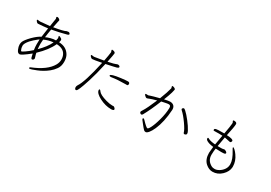

<svg xmlns="http://www.w3.org/2000/svg" viewBox="26 -1747 3947 2797"><g transform="rotate(30 2000.0 -348.5)"><path d="M593 -471Q597 -483 602 -513Q602 -523 598.5 -530Q595 -537 595 -541Q595 -550 602.5 -550Q610 -550 620 -544Q649 -530 651 -521Q653 -512 653 -505Q653 -498 645 -470Q768 -466 824 -374Q852 -329 852 -257.5Q852 -186 817.5 -136.5Q783 -87 741 -54Q664 8 573.5 44Q483 80 468 80Q453 80 453 70Q453 60 465 55Q698 -38 774 -172Q800 -218 800 -265.5Q800 -313 782 -348Q744 -425 629 -429Q574 -305 434 -172Q439 -143 447.5 -120.5Q456 -98 456.5 -90Q457 -82 450 -69Q443 -56 426 -56Q413 -56 407 -78Q401 -100 394 -136Q262 -30 231 -30Q200 -30 181 -75.5Q162 -121 162 -151Q162 -181 170 -201Q186 -242 258 -316Q329 -386 383 -412Q388 -446 393.5 -486Q399 -526 405 -565Q327 -555 255 -551L240 -550Q229 -550 215.5 -566.5Q202 -583 202 -590Q202 -597 213 -597L253 -593Q313 -597 412 -608Q420 -658 425.5 -693.5Q431 -729 432 -733Q433 -737 433 -742L427 -766Q427 -777 441 -777Q455 -777 471 -766.5Q487 -756 487 -744Q487 -741 481 -720.5Q475 -700 460 -616Q628 -644 658 -665Q664 -668 684 -669.5Q704 -671 714 -655Q717 -652 717 -647Q717 -633 695 -627Q566 -592 452 -573Q446 -537 440 -501.5Q434 -466 430 -431Q460 -446 505.5 -458.5Q551 -471 593 -471ZM576 -428Q492 -420 424 -387Q420 -343 420 -314.5Q420 -286 422 -265Q424 -244 425 -227Q531 -331 576 -428ZM384 -187Q376 -239 376 -283.5Q376 -328 378 -364Q373 -360 354 -346Q304 -307 262 -262Q208 -200 208 -161Q208 -122 224 -90Q230 -80 236.5 -80Q243 -80 285 -108Q327 -136 384 -187Z M1373 -724 1363 -753Q1363 -755 1365 -759Q1368 -763 1374.5 -763Q1381 -763 1392 -760Q1425 -752 1425 -731Q1425 -729 1418 -684.5Q1411 -640 1397 -577Q1507 -600 1524 -610L1537 -616Q1545 -618 1554.5 -618Q1564 -618 1574.5 -612Q1585 -606 1586 -597V-594Q1586 -580 1558.5 -571.5Q1531 -563 1387 -533Q1347 -346 1305.5 -216.5Q1264 -87 1245 -45Q1226 -3 1218.5 4Q1211 11 1202 11Q1193 11 1186.5 0.5Q1180 -10 1180 -26Q1180 -42 1191 -61Q1257 -155 1338 -524Q1213 -499 1183 -499Q1166 -500 1146 -525Q1141 -532 1141 -539Q1141 -546 1152 -546L1178 -542Q1187 -542 1196 -542Q1267 -552 1347 -567Q1355 -603 1364 -659.5Q1373 -716 1373 -724ZM1830 -448Q1830 -425 1810 -425H1789Q1656 -425 1557 -409L1549 -408Q1524 -408 1524 -421Q1524 -447 1686 -468Q1764 -478 1799 -478H1803Q1826 -475 1829 -459ZM1832 -23Q1832 -8 1797 -4H1785Q1690 -4 1592 -54Q1548 -76 1520 -103Q1492 -130 1492 -158Q1492 -171 1501.5 -171Q1511 -171 1524 -151Q1537 -131 1573 -112Q1609 -93 1669.5 -76Q1730 -59 1775 -59H1777L1794 -60Q1800 -60 1804 -59Q1808 -58 1820 -46.5Q1832 -35 1832 -23Z M2515 -444Q2515 -487 2482 -487Q2461 -487 2419.5 -478Q2378 -469 2364 -466Q2293 -289 2229 -174Q2219 -157 2209 -157Q2199 -157 2191 -162Q2177 -174 2177 -184Q2177 -194 2194 -219Q2234 -280 2306 -450Q2225 -428 2194.5 -415Q2164 -402 2156 -402Q2148 -402 2136.5 -409.5Q2125 -417 2117 -427Q2109 -437 2109 -444Q2109 -451 2122 -451L2148 -450H2156Q2159 -450 2184 -459.5Q2209 -469 2326 -499Q2378 -633 2395 -704V-708Q2395 -716 2391.5 -723.5Q2388 -731 2388 -736Q2388 -744 2398.5 -744Q2409 -744 2428 -736Q2447 -728 2448 -714V-711Q2448 -703 2435 -656.5Q2422 -610 2384 -514Q2423 -522 2442.5 -526Q2462 -530 2479 -530Q2518 -530 2541.5 -508.5Q2565 -487 2565 -446V-439Q2552 -232 2490 -92Q2463 -31 2436 1Q2409 33 2390 33Q2371 33 2358 21Q2335 -2 2296 -52Q2254 -102 2254 -113.5Q2254 -125 2266 -125Q2272 -125 2286 -111Q2366 -27 2385 -27Q2386 -27 2395 -32.5Q2404 -38 2420 -68Q2453 -129 2483 -240Q2513 -351 2515 -440ZM2920 -232Q2907 -222 2893.5 -222Q2880 -222 2876 -237Q2866 -279 2802.5 -369Q2739 -459 2687 -505Q2677 -514 2677 -522.5Q2677 -531 2686 -538.5Q2695 -546 2703 -546Q2711 -546 2731 -528.5Q2751 -511 2776.5 -482.5Q2802 -454 2828.5 -420Q2855 -386 2877 -353Q2899 -320 2913 -293Q2927 -266 2927 -252.5Q2927 -239 2920 -232Z M3549 -484Q3543 -456 3526 -456L3429 -476Q3414 -400 3401 -315Q3401 -315 3458 -315Q3482 -315 3492.5 -318.5Q3503 -322 3511 -322H3513Q3527 -320 3543.5 -309.5Q3560 -299 3560 -287Q3560 -275 3546 -270.5Q3532 -266 3486 -266Q3440 -266 3395 -269L3389 -223Q3386 -196 3386 -161Q3386 -60 3479 -13Q3497 -4 3529.5 -4Q3562 -4 3600 -26.5Q3638 -49 3663.5 -84.5Q3689 -120 3692 -160L3693 -177Q3693 -255 3622 -369Q3603 -400 3603 -407Q3603 -414 3607 -414H3608Q3616 -414 3637.5 -394.5Q3659 -375 3684 -340Q3743 -257 3743 -167V-157Q3739 -81 3673 -17Q3607 47 3520 47Q3460 47 3406 0Q3341 -57 3341 -168Q3341 -190 3351 -272Q3265 -282 3228 -310Q3214 -322 3214 -336Q3214 -350 3223 -350Q3228 -350 3234 -347.5Q3240 -345 3241 -343Q3274 -324 3357 -317Q3383 -469 3385 -480Q3359 -482 3327.5 -482Q3296 -482 3269 -481Q3242 -480 3237.5 -482.5Q3233 -485 3233 -493Q3233 -501 3235.5 -506.5Q3238 -512 3257.5 -517.5Q3277 -523 3371 -523H3393Q3419 -664 3421 -704V-709Q3421 -727 3415 -733Q3409 -739 3409 -745Q3409 -756 3422 -756Q3473 -756 3473 -725Q3473 -682 3438 -520Q3549 -516 3549 -484Z"/></g></svg>

Font: LXGW WenKai Light
Style: Regular
Weight: 300
Designer: LXGW / Fontworks Inc.
Foundry: LXGW / Fontworks Inc.
Version: Version 1.501; October 10, 2024